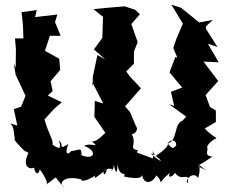

<svg xmlns="http://www.w3.org/2000/svg" viewBox="-20 -770 986 820"><path d="M642 -107C618 -143 637 -133 633 -93C564 -121 555 -115 571 -128C520 -135 577 -157 533 -210C512 -179 584 -200 560 -233L535 -292L511 -319L510 -311L582 -393L535 -443L519 -465L552 -498V-550L568 -590L541 -667L577 -709L558 -728L512 -743L430 -736L379 -731L420 -698L417 -608L381 -559L430 -516L396 -535L376 -440L377 -399L373 -421L421 -328L385 -339L383 -271L431 -201C436 -214 400 -164 373 -166C410 -132 372 -164 339 -147C398 -126 384 -84 328 -107C328 -145 320 -128 285 -125C259 -97 261 -131 272 -155C225 -128 257 -148 232 -170C247 -119 221 -143 204 -152C209 -174 189 -192 170 -260L212 -306L244 -333L184 -362L205 -381L196 -423L237 -471L233 -519L172 -553L193 -617H239L215 -676L225 -708L130 -697L137 -727L72 -718L78 -663L80 -606H44L48 -560L47 -481L39 -498L47 -450L89 -361L70 -314L39 -304L54 -234L19 -244C50 -237 32 -154 55 -181C28 -182 45 -166 83 -127C84 -124 109 -119 99 -112C65 -37 140 -41 137 -73C110 -69 139 2 150 -47C146 -52 198 17 174 20C244 -24 195 -23 256 30C226 15 251 -26 334 -2C332 -28 302 31 385 -19C398 -31 352 24 437 -50C426 8 400 -60 461 -48C441 -37 478 -33 461 -94C471 -27 483 -18 481 -69C493 -6 520 -41 510 -16C561 -6 592 -5 587 -33C584 6 620 28 648 -21C687 18 640 22 706 -32C687 8 749 -36 721 -44C751 21 793 -48 781 13C767 0 805 -42 826 -10C851 -86 791 -87 861 -43C805 -69 824 -53 887 -102C839 -103 887 -145 853 -145C875 -112 842 -144 897 -176C913 -185 905 -171 854 -221L902 -249V-298L877 -313L858 -364L912 -424L849 -507L914 -504L868 -583L909 -569L859 -648L860 -658L889 -685L831 -674L753 -737L712 -750L761 -669L734 -606L720 -565L738 -522L729 -527L704 -461L758 -396L710 -378L724 -318L702 -325L775 -272L760 -255C720 -240 742 -173 695 -156C720 -194 753 -146 716 -138C674 -168 733 -161 645 -104C683 -75 668 -74 623 -115Z"/></svg>

Font: Asimov Aggro
Style: Medium
Weight: 500
Designer: Google
Version: Version 2.000980; 2014